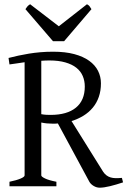

<svg xmlns="http://www.w3.org/2000/svg" viewBox="-20 -872 601 899"><path d="M24.4 0V-21Q57.6 -27.8 76.4 -35.9Q95.2 -43.9 95.2 -50.8V-580.6Q78.1 -578.1 60.3 -575.4Q42.5 -572.8 24.4 -570.3L20 -600.6Q43 -606.4 66.4 -611.6Q89.8 -616.7 115.2 -620.8Q140.6 -625 168.7 -627.4Q196.8 -629.9 229 -629.9Q285.6 -629.9 327.6 -618.7Q369.6 -607.4 397.5 -587.4Q425.3 -567.4 439 -540.3Q452.6 -513.2 452.6 -481.9Q452.6 -446.8 442.6 -418.2Q432.6 -389.6 414.3 -367.7Q396 -345.7 370.6 -330.1Q345.2 -314.5 314.9 -305.2L462.9 -67.9Q470.2 -57.1 478.8 -50.8Q487.3 -44.4 497.8 -41.3Q508.3 -38.1 521.2 -37.8Q534.2 -37.6 550.8 -39.1L556.2 -18.1Q523.9 -7.3 494.9 -0.2Q465.8 6.8 446.8 6.8Q432.6 6.8 419.2 -1Q405.8 -8.8 398.9 -20L251 -293.9Q244.6 -293 238.3 -293H225.1Q212.4 -293 199.7 -294.2Q187 -295.4 173.3 -298.3V-50.8Q173.3 -44.9 190.9 -36.4Q208.5 -27.8 244.1 -21V0ZM210.9 -588.9Q192.4 -588.9 173.3 -587.4V-337.4Q186.5 -335 196.3 -334.5Q206.1 -334 216.8 -334Q293.9 -334 335.4 -367.9Q377 -401.9 377 -466.8Q377 -493.7 367.4 -516.1Q357.9 -538.6 337.6 -554.7Q317.4 -570.8 285.9 -579.8Q254.4 -588.9 210.9 -588.9ZM280.3 -679.2H228L99.1 -829.1Q102.5 -834 105 -837.4Q107.4 -840.8 109.6 -843.3Q111.8 -845.7 114.5 -847.7Q117.2 -849.6 121.1 -852.1L255.4 -749L387.2 -852.1Q395.5 -847.7 398.9 -843.3Q402.3 -838.9 408.2 -829.1Z"/></svg>

Font: Gentium Plus Afr
Style: Regular
Weight: 400
Designer: J. Victor Gaultney, Annie Olsen, Iska Routamaa, Becca Hirsbrunner
Foundry: SIL International
Version: Version 5.000